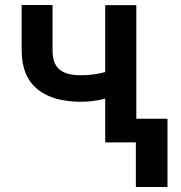

<svg xmlns="http://www.w3.org/2000/svg" viewBox="-20 -566 721 763"><path d="M521.7 -545.5H398.1V-279.5C367.9 -271.7 337.4 -267 302.2 -267C226.2 -267 188.9 -294 188.9 -364.3V-546.2H66.1V-364.3C66.1 -225.1 156.6 -161.6 302.2 -161.6C337.4 -161.6 367.9 -166.2 398.1 -174V0H519.9V177.2H645.6V-94.1H521.7Z"/></svg>

Font: Margiela Sans Semi Bold
Style: Regular
Weight: 600
Designer: Stefan Endress, Andreas Faust
Version: Version 1.100;FEAKit 1.0